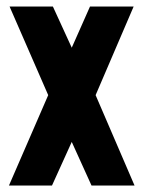

<svg xmlns="http://www.w3.org/2000/svg" viewBox="-20 -577 446 597"><path d="M7.8 0 129.9 -281.2 9.8 -556.6H144.5L203.1 -428.7L259.8 -556.6H395.5L277.3 -281.2L398.4 0H264.6L203.1 -135.7L141.6 0Z"/></svg>

Font: Post No Bills Colombo
Style: ExtraBold
Weight: 900
Designer: Kosala Senevirathne, Siva Puranthara, Lasantha Premarathna, Tharique Azeez
Foundry: Mooniak
Version: Version 1.220 ; ttfautohint (v1.5)